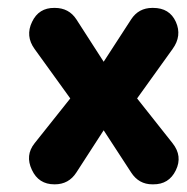

<svg xmlns="http://www.w3.org/2000/svg" viewBox="-20 -468 477 491"><path d="M369.6 -447.8Q369.6 -447.8 371.6 -447.8Q413.6 -447.8 429.7 -412.1Q445.8 -376.5 421.4 -342.8Q421.4 -342.8 330.6 -216.3L421.4 -101.6Q447.3 -68.8 429.7 -32.7Q412.1 3.9 371.6 3.4Q371.6 3.4 369.6 3.4Q335 3.4 315.4 -26.9Q315.4 -26.9 245.1 -134.8L175.3 -26.9Q155.8 3.4 120.1 3.4Q120.1 3.4 119.1 3.4Q78.6 3.4 61.5 -33.7Q43.9 -70.8 68.4 -101.6Q68.4 -101.6 159.7 -216.3L68.4 -342.8Q44.4 -376 62 -412.1Q79.1 -448.2 119.1 -447.8Q119.1 -447.8 120.1 -447.8Q156.2 -447.8 175.3 -418.5Q175.3 -418.5 245.1 -310.1L315.4 -418.5Q334.5 -447.8 369.6 -447.8Z"/></svg>

Font: Dyuthi
Style: Regular
Weight: 400
Designer: Hiran Venugopalan, Hussain K H and Suresh P for Sawthanthra Malayalam Computing (SMC)
Version: Version 3.0.0+20221109